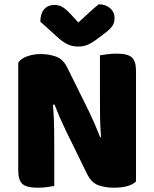

<svg xmlns="http://www.w3.org/2000/svg" viewBox="-20 -867 719 895"><path d="M614 -21Q600 -7 573.5 0.5Q547 8 510 8Q473 8 440 -3Q407 -14 386 -56L287 -258Q272 -289 260 -316.5Q248 -344 234 -380L227 -378Q232 -315 232.5 -261.5Q233 -208 233 -159V0Q222 2 200 5Q178 8 155 8Q104 8 84.5 -9.5Q65 -27 65 -72V-575Q79 -595 108 -605Q137 -615 170 -615Q207 -615 240.5 -603.5Q274 -592 294 -551L394 -349Q409 -318 421 -290.5Q433 -263 447 -227L451 -228Q447 -276 446.5 -318.5Q446 -361 446 -400V-609Q457 -611 479 -614Q501 -617 524 -617Q575 -617 594.5 -599.5Q614 -582 614 -537ZM345 -762Q370 -785 394 -807Q418 -829 440 -847Q472 -847 493 -829Q514 -811 514 -783Q514 -762 504 -746.5Q494 -731 466 -710L438 -689Q409 -667 389 -658.5Q369 -650 345 -650Q315 -650 293 -661.5Q271 -673 251 -691L168 -766Q168 -803 185.5 -823.5Q203 -844 235 -844Q255 -844 272.5 -833.5Q290 -823 318 -792Z"/></svg>

Font: Baloo Paaji 2 ExtraBold
Style: Regular
Weight: 800
Designer: Shuchita Grover, Noopur Datye and Ek Type
Foundry: Ek Type
Version: Version 1.640;hotconv 1.0.111;makeotfexe 2.5.65597; ttfautoh